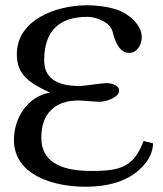

<svg xmlns="http://www.w3.org/2000/svg" viewBox="-20 -704 620 730"><path d="M526 -168C488 -68 437 -54 327 -54C200 -54 137 -96 137 -181C137 -270 187 -322 278 -322C291 -322 344 -317 359 -317C381 -317 433 -333 433 -359C433 -380 404 -388 387 -388C365 -388 301 -377 282 -377C193 -377 148 -409 148 -474C148 -585 203 -640 313 -640C347 -640 399 -619 408 -584C421 -529 442 -503 472 -503C502 -503 519 -535 519 -563C519 -612 465 -656 416 -670C385 -679 349 -684 309 -684C189 -683 44 -627 44 -498C44 -416 96 -387 170 -352C84 -337 33 -255 33 -172C33 -36 187 6 305 6C389 6 454 -13 502 -52C540 -84 561 -119 562 -159Z"/></svg>

Font: STIXGeneral
Style: Regular
Weight: 400
Designer: MicroPress Inc., with final additions and corrections provided by Coen Hoffman, Elsevier (retired)
Version: Version 1.1.0